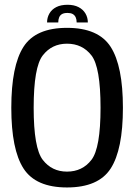

<svg xmlns="http://www.w3.org/2000/svg" viewBox="-20 -800 582 824"><path d="M267.5 4.5Q402.5 4.5 455 -76.8Q507.5 -158 507.5 -337.5Q507.5 -517 455 -598.8Q402.5 -680.5 267.5 -680.5Q133 -680.5 80.8 -599Q28.5 -517.5 28.5 -337.5Q28.5 -158 81 -76.8Q133.5 4.5 267.5 4.5ZM267.5 -63.5Q202.5 -63.5 163.5 -114Q124.5 -164.5 124.5 -337.5Q124.5 -512 163.5 -562.2Q202.5 -612.5 267.5 -612.5Q333.5 -612.5 372.5 -562.2Q411.5 -512 411.5 -337.5Q411.5 -164.5 372.5 -114Q333.5 -63.5 267.5 -63.5ZM270 -779.5Q241 -779.5 221.5 -769.5Q202 -759.5 192 -742Q182 -724.5 182 -703.5H230Q230 -716 233.8 -725.2Q237.5 -734.5 246 -739.5Q254.5 -744.5 270 -744.5Q283.5 -744.5 292 -739.8Q300.5 -735 304.8 -725.8Q309 -716.5 309 -703.5H357Q357 -724.5 346.8 -742Q336.5 -759.5 317 -769.5Q297.5 -779.5 270 -779.5Z"/></svg>

Font: Anybody SemiCondensed
Style: Regular
Weight: 400
Width: 4
Version: Version 1.113;gftools[0.9.25]